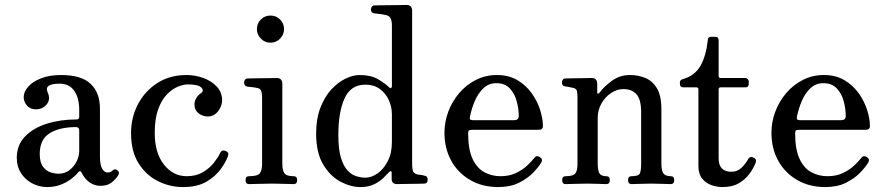

<svg xmlns="http://www.w3.org/2000/svg" viewBox="-20 -746 3580 778"><path d="M171 12Q139 12 110.5 -3Q82 -18 65 -44.5Q48 -71 48 -106Q48 -158 81 -192.5Q114 -227 169 -244.5Q224 -262 290 -262Q301 -262 301 -272V-300Q301 -350 280.5 -378.5Q260 -407 222 -407Q192 -407 178.5 -399Q165 -391 173 -372Q186 -344 169.5 -323.5Q153 -303 125 -303Q103 -303 89.5 -318Q76 -333 76 -352Q76 -374 94 -394.5Q112 -415 146 -428.5Q180 -442 227 -442Q310 -442 347.5 -406Q385 -370 385 -306V-112Q385 -78 394 -62.5Q403 -47 416 -47Q428 -47 436 -55Q446 -65 458 -54Q466 -46 458 -34Q448 -19 431.5 -6Q415 7 387 7Q363 7 343 -7Q323 -21 311 -46Q305 -58 296 -47Q288 -36 270 -22Q252 -8 227 2Q202 12 171 12ZM216 -42Q243 -42 262 -57Q281 -72 291 -93Q301 -114 301 -133V-217Q301 -231 288 -231Q221 -231 181 -206Q141 -181 141 -122Q141 -87 155 -69.5Q169 -52 186.5 -47Q204 -42 216 -42Z M721 12Q669 12 621 -11.5Q573 -35 542 -83.5Q511 -132 511 -207Q511 -270 539 -323.5Q567 -377 617.5 -409.5Q668 -442 735 -442Q771 -442 804 -430Q837 -418 858.5 -395Q880 -372 880 -340Q880 -316 863.5 -295Q847 -274 822 -274Q801 -274 784.5 -287Q768 -300 768 -322Q768 -350 796 -370Q808 -379 795.5 -391.5Q783 -404 741 -404Q723 -404 700 -394.5Q677 -385 655.5 -362.5Q634 -340 620.5 -302Q607 -264 607 -207Q607 -127 644 -79.5Q681 -32 737 -32Q775 -32 802.5 -48.5Q830 -65 847.5 -87.5Q865 -110 872 -126Q879 -141 895 -134Q909 -128 904 -114Q896 -91 875 -61.5Q854 -32 817 -10Q780 12 721 12Z M989 0Q975 0 975 -16Q975 -32 989 -32Q1024 -32 1033 -44Q1042 -56 1042 -83V-347Q1042 -372 1037 -380.5Q1032 -389 1019 -390Q1012 -392 1000 -393Q988 -394 982 -395Q969 -398 969 -412Q969 -418 973 -423Q977 -428 983 -428Q986 -428 1002.5 -428.5Q1019 -429 1040 -429Q1061 -429 1078.5 -429.5Q1096 -430 1101 -430Q1124 -430 1124 -406V-83Q1124 -56 1132.5 -44Q1141 -32 1170 -32Q1184 -32 1184 -16Q1184 0 1170 0Q1160 0 1133 -1Q1106 -2 1083 -2Q1059 -2 1029.5 -1Q1000 0 989 0ZM1076 -573Q1053 -573 1037 -589.5Q1021 -606 1021 -628Q1021 -651 1037 -667Q1053 -683 1076 -683Q1099 -683 1115 -667Q1131 -651 1131 -628Q1131 -606 1115 -589.5Q1099 -573 1076 -573Z M1440 12Q1401 12 1359.5 -10Q1318 -32 1289.5 -79.5Q1261 -127 1261 -205Q1261 -265 1278.5 -310Q1296 -355 1323 -384Q1350 -413 1380.5 -427.5Q1411 -442 1437 -442Q1482 -442 1510 -426Q1538 -410 1556 -393Q1562 -387 1565 -389.5Q1568 -392 1568 -398V-643Q1568 -664 1561.5 -674Q1555 -684 1538 -686Q1531 -688 1516.5 -689.5Q1502 -691 1496 -692Q1483 -694 1483 -708Q1483 -714 1487 -719Q1491 -724 1497 -724Q1500 -724 1518 -724.5Q1536 -725 1559.5 -725Q1583 -725 1602.5 -725.5Q1622 -726 1627 -726Q1650 -726 1650 -702V-84Q1650 -59 1654.5 -50.5Q1659 -42 1672 -39Q1678 -38 1686.5 -37Q1695 -36 1700 -34Q1713 -33 1713 -18Q1713 -2 1699 -2Q1696 -2 1681 -1.5Q1666 -1 1647 -1Q1628 -1 1611.5 -0.5Q1595 0 1590 0Q1567 0 1567 -21V-46Q1567 -52 1564 -52.5Q1561 -53 1556 -48Q1548 -39 1533 -24.5Q1518 -10 1495.5 1Q1473 12 1440 12ZM1460 -26Q1485 -26 1509.5 -43Q1534 -60 1551 -92.5Q1568 -125 1568 -170V-282Q1568 -313 1555.5 -340.5Q1543 -368 1519 -385.5Q1495 -403 1461 -403Q1401 -403 1376 -347Q1351 -291 1351 -199Q1351 -141 1361.5 -106.5Q1372 -72 1389 -54.5Q1406 -37 1425 -31.5Q1444 -26 1460 -26Z M1999 12Q1934 12 1884.5 -17Q1835 -46 1808 -95.5Q1781 -145 1781 -208Q1781 -252 1796.5 -293.5Q1812 -335 1840.5 -368.5Q1869 -402 1908 -422Q1947 -442 1993 -442Q2042 -442 2077 -421Q2112 -400 2135 -367.5Q2158 -335 2169 -299.5Q2180 -264 2180 -235Q2180 -220 2162 -220H1893Q1883 -220 1880 -217Q1877 -214 1877 -206Q1877 -140 1895 -102Q1913 -64 1943 -48Q1973 -32 2008 -32Q2044 -32 2071 -45Q2098 -58 2116 -75Q2134 -92 2144 -105Q2154 -119 2168 -109Q2181 -101 2173 -87Q2163 -70 2140.5 -46.5Q2118 -23 2083 -5.5Q2048 12 1999 12ZM1896 -259H2063Q2082 -259 2082 -276Q2082 -304 2074 -335Q2066 -366 2046 -387.5Q2026 -409 1991 -409Q1961 -409 1939.5 -389Q1918 -369 1904.5 -338Q1891 -307 1884 -272Q1881 -259 1896 -259Z M2272 0Q2258 0 2258 -16Q2258 -32 2272 -32Q2302 -32 2311 -43Q2320 -54 2320 -82V-349Q2320 -366 2318 -376.5Q2316 -387 2302 -390Q2295 -392 2285.5 -393.5Q2276 -395 2270 -396Q2257 -397 2257 -412Q2257 -418 2260.5 -423Q2264 -428 2271 -428Q2274 -428 2288.5 -428.5Q2303 -429 2321.5 -429Q2340 -429 2356 -429.5Q2372 -430 2377 -430Q2400 -430 2400 -406V-370Q2400 -367 2402.5 -366.5Q2405 -366 2409 -370Q2428 -396 2460 -419Q2492 -442 2533 -442Q2565 -442 2594 -430.5Q2623 -419 2641.5 -389Q2660 -359 2660 -303V-84Q2660 -55 2668 -43.5Q2676 -32 2698 -32Q2712 -32 2712 -16Q2712 0 2698 0Q2688 0 2665 -1Q2642 -2 2619 -2Q2595 -2 2572.5 -1Q2550 0 2539 0Q2525 0 2525 -16Q2525 -32 2539 -32Q2567 -32 2572.5 -43Q2578 -54 2578 -82V-291Q2578 -342 2559.5 -363.5Q2541 -385 2506 -385Q2480 -385 2456 -369Q2432 -353 2417 -326.5Q2402 -300 2402 -268V-84Q2402 -55 2409 -43.5Q2416 -32 2437 -32Q2451 -32 2451 -16Q2451 0 2437 0Q2427 0 2406 -1Q2385 -2 2361 -2Q2337 -2 2309.5 -1Q2282 0 2272 0Z M2907 12Q2885 12 2862.5 4Q2840 -4 2825 -22.5Q2810 -41 2810 -74V-384Q2810 -392 2802 -392H2749Q2735 -392 2735 -406V-412Q2735 -423 2749 -426Q2796 -440 2818.5 -479.5Q2841 -519 2848 -583Q2848 -597 2862 -597H2877Q2892 -597 2892 -583V-438Q2892 -430 2900 -430H3000Q3006 -430 3010 -425.5Q3014 -421 3014 -416V-406Q3014 -392 3000 -392H2900Q2892 -392 2892 -384V-104Q2892 -50 2944 -50Q2968 -50 2985 -66.5Q3002 -83 3012 -102Q3017 -110 3023 -110Q3029 -110 3036 -106Q3048 -99 3041 -84Q3032 -62 3015.5 -40Q2999 -18 2973 -3Q2947 12 2907 12Z M3324 12Q3259 12 3209.5 -17Q3160 -46 3133 -95.5Q3106 -145 3106 -208Q3106 -252 3121.5 -293.5Q3137 -335 3165.5 -368.5Q3194 -402 3233 -422Q3272 -442 3318 -442Q3367 -442 3402 -421Q3437 -400 3460 -367.5Q3483 -335 3494 -299.5Q3505 -264 3505 -235Q3505 -220 3487 -220H3218Q3208 -220 3205 -217Q3202 -214 3202 -206Q3202 -140 3220 -102Q3238 -64 3268 -48Q3298 -32 3333 -32Q3369 -32 3396 -45Q3423 -58 3441 -75Q3459 -92 3469 -105Q3479 -119 3493 -109Q3506 -101 3498 -87Q3488 -70 3465.5 -46.5Q3443 -23 3408 -5.5Q3373 12 3324 12ZM3221 -259H3388Q3407 -259 3407 -276Q3407 -304 3399 -335Q3391 -366 3371 -387.5Q3351 -409 3316 -409Q3286 -409 3264.5 -389Q3243 -369 3229.5 -338Q3216 -307 3209 -272Q3206 -259 3221 -259Z"/></svg>

Font: Zen Old Mincho
Style: Regular
Weight: 400
Designer: Yoshimichi Ohira
Foundry: Positype
Version: Version 1.001